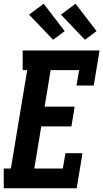

<svg xmlns="http://www.w3.org/2000/svg" viewBox="-27 -1004 551 1024"><path d="M-7 0V-105H31L118 -630H94V-735H504L473 -548H381L395 -630H243L211 -435H371L354 -330H193L156 -105H308L322 -187H413L382 0ZM426 -792 298 -926 376 -984 488 -838ZM256 -792 128 -926 206 -984 318 -838Z"/></svg>

Font: Iosevka Curly Slab XBdObl
Style: Regular
Weight: 800
Italic angle: -9°
Monospace: yes
Designer: Belleve Invis
Foundry: Belleve Invis
Version: Version 11.1.0; ttfautohint (v1.8.3)